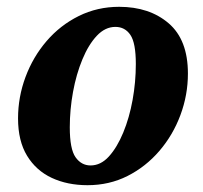

<svg xmlns="http://www.w3.org/2000/svg" viewBox="-20 -529 597 564"><path d="M237 15Q178 15 132 -6.5Q86 -28 59.5 -71.5Q33 -115 33 -181Q33 -244 55 -303Q77 -362 117 -408.5Q157 -455 211.5 -482Q266 -509 330 -509Q419 -509 475.5 -460.5Q532 -412 532 -313Q532 -250 510 -191Q488 -132 448 -85.5Q408 -39 354.5 -12Q301 15 237 15ZM246 -43Q276 -43 300 -69.5Q324 -96 342 -139.5Q360 -183 369.5 -235.5Q379 -288 379 -341Q379 -403 363 -426.5Q347 -450 319 -450Q289 -450 264.5 -424Q240 -398 222 -354.5Q204 -311 194.5 -259Q185 -207 185 -155Q185 -91 202 -67Q219 -43 246 -43Z"/></svg>

Font: Source Serif 4 SmText
Style: Bold Italic
Weight: 700
Italic angle: -12°
Designer: Frank Grießhammer
Foundry: Adobe
Version: Version 4.005;hotconv 1.1.0;makeotfexe 2.6.0